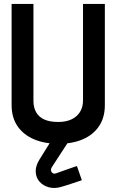

<svg xmlns="http://www.w3.org/2000/svg" viewBox="-20 -720 593 976"><path d="M326 -7H236V2L180 92Q160 125 161.5 154Q163 183 181 203.5Q199 224 228 232Q257 240 291 230Q299 228 316 222.5Q333 217 351.5 211Q370 205 383 200.5Q396 196 396 196L371 124Q371 124 359 128Q347 132 330 138Q313 144 296 150Q279 156 268 160Q256 165 248.5 160.5Q241 156 239.5 147Q238 138 244 129L326 3ZM513 -186V-700H402V-210Q402 -176 387 -151.5Q372 -127 344 -113.5Q316 -100 276 -100Q234 -100 206.5 -112Q179 -124 164.5 -148Q150 -172 150 -208V-700H39V-186Q39 -122 69.5 -78Q100 -34 154 -11.5Q208 11 277 11Q347 11 400 -11.5Q453 -34 483 -78Q513 -122 513 -186Z"/></svg>

Font: Advent Pro Expanded
Style: Bold
Weight: 700
Width: 7
Designer: VivaRado, Andreas Kalpakidis
Foundry: VivaRado, Andreas Kalpakidis
Version: Version 3.000